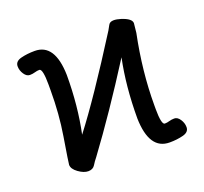

<svg xmlns="http://www.w3.org/2000/svg" viewBox="-95 -599 777 732"><g transform="rotate(-20 293.0 -233.5)"><path d="M476 22Q394 22 391 -106Q391 -236 414 -346Q298 -163 193 -21Q183 -9 174.5 5Q166 19 147 19Q129 19 107.5 3.5Q86 -12 86 -29Q86 -35 103 -139Q117 -224 117 -320V-345Q117 -375 113.5 -391.5Q110 -408 103 -408Q94 -408 84 -405Q74 -402 63 -402Q50 -402 40 -417Q30 -432 30 -449Q30 -469 55 -475.5Q80 -482 111 -482Q192 -482 195 -354Q195 -229 172 -120Q260 -234 402 -459Q407 -467 412.5 -478Q418 -489 434 -489Q446 -489 462 -484Q503 -471 503 -452L499 -414Q469 -268 469 -132V-115Q469 -85 472.5 -68.5Q476 -52 483 -52Q492 -52 502 -55Q512 -58 523 -58Q536 -58 546 -43Q556 -28 556 -11Q556 9 531 15.5Q506 22 476 22Z"/></g></svg>

Font: ToneOZ-Pinyin-WenKai-Medium
Style: Medium
Weight: 700
Designer: Fontworks Inc.
Foundry: ToneOZ
Version: Version 0.240331